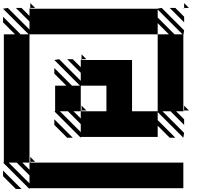

<svg xmlns="http://www.w3.org/2000/svg" viewBox="-25 -890 1379 1248"><path d="M166.7 338.5 -5.2 166.7H0V-666.7H72.9L-5.2 -744.8V-781.2L109.4 -666.7H161.5L-5.2 -833.3L26 -838.5L166.7 -697.9V-750L78.1 -838.5H114.6L166.7 -786.5V-833.3H171.9L166.7 -838.5H171.9V-833.3H994.8L1026 -838.5L1171.9 -692.7L1166.7 -661.5V-171.9H1171.9V-166.7L1166.7 -171.9V-166.7H1119.8L1171.9 -114.6V-78.1L1083.3 -166.7H1031.2L1171.9 -26L1166.7 5.2L1000 -161.5V-109.4L1114.6 5.2H1078.1L1000 -72.9V0H500V5.2L328.1 -166.7H333.3V-333.3H406.2L328.1 -411.5V-447.9L442.7 -333.3H494.8L328.1 -500L359.4 -505.2L500 -364.6V-416.7L411.5 -505.2H447.9L500 -453.1V-500H505.2L500 -505.2H505.2V-500H833.3V-166.7H994.8H1000V-666.7H1072.9L1000 -739.6V-666.7H166.7V-661.5V161.5H171.9V166.7L166.7 161.5V166.7H1166.7V333.3H166.7ZM78.1 338.5 -5.2 255.2V218.8L114.6 338.5ZM411.5 5.2 328.1 -78.1V-114.6L447.9 5.2ZM1171.9 -833.3 1166.7 -838.5H1171.9ZM1171.9 -744.8 1078.1 -838.5H1114.6L1171.9 -781.2ZM171.9 161.5H203.1L171.9 130.2ZM1171.9 -171.9H1203.1L1171.9 -203.1ZM505.2 -171.9V-166.7L500 -171.9ZM505.2 -171.9H536.5L505.2 -203.1ZM505.2 -505.2H536.5L505.2 -536.5ZM1171.9 -838.5H1203.1L1171.9 -869.8ZM171.9 -838.5H203.1L171.9 -869.8ZM166.7 302.1V250L83.3 166.7H31.2ZM166.7 213.5V166.7H119.8ZM500 -31.2V-83.3L416.7 -166.7H364.6ZM500 -119.8V-166.7H666.7V-333.3H500V-328.1V-166.7H453.1ZM1109.4 -666.7H1161.5L1000 -828.1V-776Z"/></svg>

Font: 0xA000-Monochrome
Style: Monochrome
Weight: 400
Version: Version 0.1